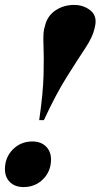

<svg xmlns="http://www.w3.org/2000/svg" viewBox="-21 -748 408 779"><path d="M364.5 -641 362 -630Q354.5 -597 324.5 -551.8Q294.5 -506.5 250.5 -436.8Q206.5 -367 157 -260.5H138Q154 -370.5 155.8 -445Q157.5 -519.5 155.5 -564.2Q153.5 -609 158 -630L161 -641Q170 -682.5 203.2 -705.2Q236.5 -728 279.5 -728Q318.5 -728 346.2 -705.5Q374 -683 364.5 -641ZM110.5 -174Q145 -174 165.5 -153.8Q186 -133.5 186 -101Q186 -53.5 154 -21.2Q122 11 74.5 11Q40 11 19.5 -9Q-1 -29 -1 -61.5Q-1 -109 31 -141.5Q63 -174 110.5 -174Z"/></svg>

Font: Newsreader 72pt
Style: Bold Italic
Weight: 700
Italic angle: -17°
Designer: Hugues Gentile
Foundry: Production Type
Version: Version 1.003; ttfautohint (v1.8.3)